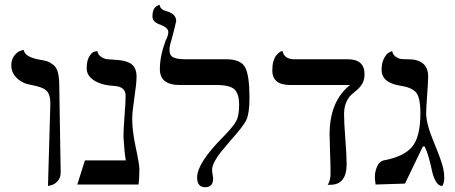

<svg xmlns="http://www.w3.org/2000/svg" viewBox="-20 -766 1890 797"><path d="M179.2 5.9 189 -335.9Q189 -376 171.4 -390.9Q153.8 -405.8 110.8 -413.1Q73.7 -418.9 50.3 -441.4Q26.9 -463.9 26.9 -494.1Q26.9 -519 39.3 -534.9Q51.8 -550.8 64.9 -555.2L78.1 -559.1Q83 -530.3 140.1 -519Q166 -515.1 177.5 -511Q189 -506.8 202.4 -495.8Q215.8 -484.9 220.9 -463.4Q226.1 -441.9 226.1 -405.8L231.9 -50.8Q231.9 -27.8 219 -13.9Q206.1 0 192.4 2.9Z M528.8 -272Q528.8 -222.2 543.7 -153.1Q558.6 -84 558.6 -63Q558.6 -19 554.7 0H300.8L332.5 -100.1H502.4Q496.6 -130.9 493.7 -181.2Q492.7 -188 492.7 -204.1Q492.7 -230 497.1 -287.6Q501.5 -345.2 501.5 -369.1Q501.5 -406.2 454.6 -409.2Q401.4 -412.1 370.6 -432.1Q339.8 -452.1 339.8 -481.9Q339.8 -514.2 350.8 -532Q361.8 -549.8 372.6 -551.8L383.8 -554.2Q386.7 -539.1 399.2 -530.5Q411.6 -522 423.1 -520.5Q434.6 -519 453.6 -518.1Q473.6 -517.1 488 -514.6Q502.4 -512.2 517.1 -505.1Q531.7 -498 539.3 -483.6Q546.9 -469.2 546.9 -448.2Q546.9 -420.4 537.8 -360.6Q528.8 -300.8 528.8 -272Z M683.6 -558.1Q683.6 -535.2 700.2 -527.6Q716.8 -520 748.5 -520H918.5Q980.5 -520 998 -485.6Q1015.6 -451.2 1015.6 -360.8Q1015.6 -296.9 1003.2 -269.5Q990.7 -242.2 936.5 -182.1Q907.7 -147.9 896.2 -134Q884.8 -120.1 872.6 -98.6Q860.4 -77.1 860.4 -61Q860.4 -53.2 862.5 -41.5Q864.7 -29.8 864.7 -24.9Q864.7 11.2 831.5 11.2Q798.3 11.2 798.3 -29.8Q798.3 -89.8 909.7 -201.2Q948.7 -241.2 960.7 -263.7Q972.7 -286.1 972.7 -332Q972.7 -374 954.6 -393.6Q936.5 -413.1 879.4 -413.1H726.6Q643.6 -413.1 643.6 -479Q643.6 -533.2 667.5 -597.2Q678.7 -619.1 678.7 -632.8Q678.7 -650.9 646.5 -663.1Q612.3 -674.3 612.8 -698.2Q612.8 -711.4 615.7 -720.7Q618.7 -730 623 -734.4Q627.4 -738.8 632.1 -741.5Q636.7 -744.1 639.6 -745.1L642.6 -746.1Q644.5 -726.1 672.4 -719.2Q711.4 -708 711.4 -678.2Q711.4 -676.3 702.9 -642.6Q694.3 -608.9 692.4 -602.1Q683.6 -577.1 683.6 -558.1Z M1408.2 -291Q1408.2 -256.8 1413.6 -188.5Q1418.9 -120.1 1418.9 -85Q1418.9 1 1351.1 1H1340.3Q1352.5 -17.1 1352.1 -48.8Q1352.1 -82 1350.1 -133.5Q1348.1 -185.1 1348.1 -207Q1348.1 -346.2 1433.1 -413.1H1185.1Q1109.9 -413.1 1110.4 -474.1Q1110.4 -495.1 1114.7 -510.5Q1119.1 -525.9 1125.2 -533.9Q1131.3 -542 1137.2 -546.9Q1143.1 -551.8 1147.5 -553.2L1152.3 -554.2Q1161.1 -520 1201.2 -520H1423.3Q1493.2 -520 1493.2 -458Q1493.2 -435.1 1484.1 -419.4Q1475.1 -403.8 1463.1 -393.8Q1451.2 -383.8 1438.7 -372.8Q1426.3 -361.8 1417.2 -341.3Q1408.2 -320.8 1408.2 -291Z M1749 -295.9Q1749 -252 1781 -175.5Q1813 -99.1 1820.3 -64.9Q1824.2 -44.9 1824.2 -29.8Q1824.2 -5.9 1815.9 5.9Q1799.8 5.9 1789.1 -13.2Q1778.3 -32.2 1773.2 -57.1Q1768.1 -82 1759.5 -112.5Q1751 -143.1 1742.2 -158.2H1735.4L1661.1 -3.9L1539.1 0Q1539.1 -2 1537.6 -12.5Q1536.1 -22.9 1536.1 -30.8Q1536.1 -40.5 1537.1 -46.9Q1545.9 -93.8 1572.3 -100.1Q1655.3 -115.2 1690.2 -156Q1725.1 -196.8 1725.1 -295.9Q1725.1 -362.8 1706.1 -383.3Q1687 -403.8 1642.1 -410.2Q1564 -422.4 1564 -476.1Q1564 -505.9 1575 -525.4Q1585.9 -544.9 1597.2 -549.3L1607.9 -554.2Q1610.8 -538.1 1623.5 -530Q1636.2 -522 1645.8 -521Q1655.3 -520 1673.3 -520Q1757.3 -520 1757.3 -448.2Q1757.3 -430.2 1753.2 -372.6Q1749 -314.9 1749 -295.9Z"/></svg>

Font: Biolilbert
Style: Regular
Weight: 400
Designer: Philipp H. Poll
Foundry: Philipp H. Poll
Version: Version 1.1.0